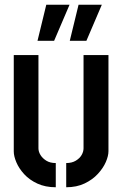

<svg xmlns="http://www.w3.org/2000/svg" viewBox="-20 -784 515 809"><path d="M274 -612 311 -764H409L344 -612ZM138 -612 175 -764H273L208 -612ZM259 5V-97Q283 -97 299.5 -107Q316 -117 324 -131Q332 -145 332 -159V-552H437V-147Q437 -127 426 -101.5Q415 -76 392.5 -51.5Q370 -27 336.5 -11Q303 5 259 5ZM215 5Q171 5 137.5 -10.5Q104 -26 82 -50Q60 -74 49 -100Q38 -126 38 -146V-552H142V-159Q142 -145 150.5 -131Q159 -117 175 -107Q191 -97 215 -97Z"/></svg>

Font: Stick No Bills SemiBold
Style: Regular
Weight: 600
Designer: Kosala Senevirathne, Siva Puranthara, Lasantha Premarathna, Tharique Azeez
Foundry: mooniak
Version: Version 2.000